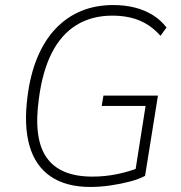

<svg xmlns="http://www.w3.org/2000/svg" viewBox="-20 -733 719 761"><path d="M338 8Q242 8 181 -33.5Q120 -75 97 -155Q74 -235 89 -350Q100 -438 128.5 -506Q157 -574 201 -620Q245 -666 302 -689.5Q359 -713 429 -713Q475 -713 514.5 -703Q554 -693 586 -673Q618 -653 640 -624L616 -591Q580 -632 533.5 -651.5Q487 -671 425 -671Q344 -671 283.5 -634Q223 -597 185.5 -523.5Q148 -450 134 -341Q112 -183 165 -108Q218 -33 346 -33Q397 -33 445 -43Q493 -53 535 -70L513 -34L557 -313H383L390 -354H606L555 -36Q531 -23 495 -13.5Q459 -4 418 2Q377 8 338 8Z"/></svg>

Font: Nunito Sans 10pt SemiCondensed ExtraLight
Style: Italic
Weight: 250
Width: 4
Italic angle: -9°
Designer: Vernon Adams
Foundry: Vernon Adams
Version: Version 3.101;gftools[0.9.27]